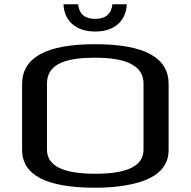

<svg xmlns="http://www.w3.org/2000/svg" viewBox="-20 -865 889 895"><path d="M766 -474C766 -597 652 -659 423 -659C196 -659 83 -597 83 -473V-166C83 -49 196 10 423 10C464 10 503 8 539 3C659 -13 766 -54 766 -166ZM424 -596C574 -596 649 -556 649 -476V-167C649 -92 574 -55 425 -55C274 -55 199 -92 199 -167V-476C199 -574 301 -596 424 -596ZM571 -845H504C499 -800 472 -777 424 -777C375 -777 349 -800 344 -845H276C279 -771 330 -718 424 -718C517 -718 568 -771 571 -845Z"/></svg>

Font: Gamestation Extended
Style: Regular
Weight: 400
Width: 7
Designer: Jonas Hecksher
Foundry: Jonas Hecksher, Playtypeª, e-types AS
Version: Version 1.003